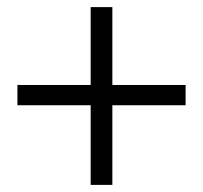

<svg xmlns="http://www.w3.org/2000/svg" viewBox="-20 -597 571 540"><path d="M235 -77V-301H29V-358H235V-577H296V-358H502V-301H296V-77Z"/></svg>

Font: Source Serif Pro
Style: Regular
Weight: 400
Designer: Frank Grießhammer
Foundry: Adobe Systems Incorporated
Version: Version 3.001;hotconv 1.0.111;makeotfexe 2.5.65597